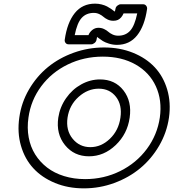

<svg xmlns="http://www.w3.org/2000/svg" viewBox="-20 -990 943 1044"><path d="M85 -351.1Q96.2 -432.6 137.7 -503.7Q179.2 -574.7 240.2 -624.8Q301.3 -674.8 380.9 -703.4Q460.4 -731.9 545.9 -731.9Q631.8 -731.9 703.1 -703.1Q774.4 -674.3 821.3 -624.3Q868.2 -574.2 889.2 -503.2Q910.2 -432.1 898.9 -351.1Q887.2 -269.5 845.5 -197.8Q803.7 -126 742.4 -75.2Q681.2 -24.4 601.6 4.9Q522 34.2 436 34.2Q350.1 34.2 279.1 4.9Q208 -24.4 161.4 -75Q114.7 -125.5 94 -197.3Q73.2 -269 85 -351.1ZM134.8 -351.1Q126.5 -294.4 136 -242.9Q145.5 -191.4 171.4 -150.1Q197.3 -108.9 236.3 -78.9Q275.4 -48.8 328.4 -32.5Q381.3 -16.1 442.9 -16.1Q545.4 -16.1 633.5 -59.8Q721.7 -103.5 778.6 -180.2Q835.4 -256.8 849.1 -351.1Q862.3 -444.8 827.6 -520.5Q793 -596.2 717.3 -639.2Q641.6 -682.1 539.1 -682.1Q436.5 -682.1 348.6 -639.4Q260.7 -596.7 204.3 -521Q147.9 -445.3 134.8 -351.1ZM296.9 -350.1Q305.7 -408.2 339.4 -456.3Q373 -504.4 421.9 -531.2Q470.7 -558.1 523.9 -558.1Q605 -558.1 651.4 -498.3Q697.8 -438.5 685.1 -350.1Q672.4 -261.2 608.6 -200.7Q544.9 -140.1 463.9 -140.1Q382.8 -140.1 333.5 -200.9Q284.2 -261.7 296.9 -350.1ZM332 -773.9Q345.2 -867.2 386.5 -918.7Q427.7 -970.2 497.1 -970.2Q515.1 -970.2 532.5 -965.8Q549.8 -961.4 561.8 -955.1Q573.7 -948.7 583 -942.4Q592.3 -936 597.9 -931.4Q603.5 -926.8 604 -926.8Q607.4 -936.5 607.9 -941.9Q609.4 -952.6 618.7 -959.7Q627.9 -966.8 636.2 -966.8H757.8Q768.6 -966.8 774.7 -959Q780.8 -951.2 779.8 -941.9Q766.6 -849.1 725.6 -797.6Q684.6 -746.1 616.2 -746.1Q593.8 -746.1 572.5 -752.7Q551.3 -759.3 539.3 -766.8Q527.3 -774.4 518.1 -781.5Q508.8 -788.6 507.8 -789.1Q506.3 -785.2 504.9 -773.9Q502.9 -763.2 493.9 -756.1Q484.9 -749 476.1 -749H353Q342.3 -749 336.4 -756.8Q330.6 -764.6 332 -773.9ZM347.2 -350.1Q337.4 -281.7 374.8 -235.8Q412.1 -189.9 471.2 -189.9Q530.3 -189.9 577.6 -235.4Q625 -280.8 634.8 -350.1Q645 -419.4 610.6 -463.6Q576.2 -507.8 517.1 -507.8Q457 -507.8 407.2 -463.1Q357.4 -418.5 347.2 -350.1ZM386.2 -798.8H460.9Q467.3 -815.4 481.9 -827.1Q496.6 -838.9 515.1 -838.9Q532.2 -838.9 546.1 -832Q560.1 -825.2 568.6 -817.4Q577.1 -809.6 591.6 -802.7Q606 -795.9 623 -795.9Q663.1 -795.9 687.7 -823Q712.4 -850.1 726.1 -917H651.9Q640.6 -891.1 621.1 -881.8Q611.3 -877 596.2 -877Q579.6 -877 565.4 -883.8Q551.3 -890.6 542.7 -898.4Q534.2 -906.2 520.3 -913.1Q506.3 -919.9 490.2 -919.9Q449.2 -919.9 424.3 -892.8Q399.4 -865.7 386.2 -798.8Z"/></svg>

Font: Trueno ExtraBold Outline
Style: Italic
Weight: 800
Width: 6
Designer: Julieta Ulanovsky
Foundry: Julieta Ulanovsky
Version: Version 3.001b | FøM Fix